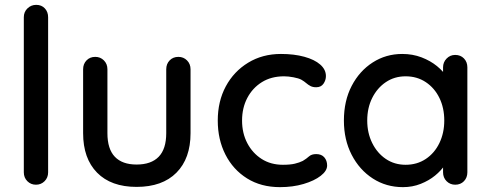

<svg xmlns="http://www.w3.org/2000/svg" viewBox="-20 -760 2013 790"><path d="M178 -51Q178 -29 163.5 -14.5Q149 0 128 0Q107 0 92.5 -14.5Q78 -29 78 -51V-689Q78 -711 93 -725.5Q108 -740 129 -740Q151 -740 164.5 -725.5Q178 -711 178 -689Z M714 -526Q735 -526 749.5 -511.5Q764 -497 764 -475V-212Q764 -108 706 -49.5Q648 9 542 9Q437 9 379.5 -49.5Q322 -108 322 -212V-475Q322 -497 336 -511.5Q350 -526 372 -526Q393 -526 407.5 -511.5Q422 -497 422 -475V-212Q422 -147 452.5 -115Q483 -83 542 -83Q602 -83 633 -115Q664 -147 664 -212V-475Q664 -497 678 -511.5Q692 -526 714 -526Z M1136 -538Q1190 -538 1232 -526.5Q1274 -515 1297.5 -494.5Q1321 -474 1321 -447Q1321 -430 1311 -415.5Q1301 -401 1281 -401Q1267 -401 1257.5 -406Q1248 -411 1240 -418Q1232 -425 1220 -432Q1209 -438 1187.5 -442Q1166 -446 1149 -446Q1096 -446 1057.5 -422Q1019 -398 997.5 -357Q976 -316 976 -264Q976 -212 997.5 -171Q1019 -130 1056.5 -106Q1094 -82 1144 -82Q1174 -82 1193 -86.5Q1212 -91 1226 -98Q1241 -107 1251.5 -116.5Q1262 -126 1281 -126Q1303 -126 1314.5 -112.5Q1326 -99 1326 -79Q1326 -57 1299.5 -36.5Q1273 -16 1229 -3Q1185 10 1132 10Q1054 10 996.5 -26Q939 -62 907.5 -124Q876 -186 876 -264Q876 -343 909 -404.5Q942 -466 1001 -502Q1060 -538 1136 -538Z M1853 -534Q1875 -534 1889 -519.5Q1903 -505 1903 -483V-51Q1903 -29 1889 -14.5Q1875 0 1853 0Q1832 0 1817.5 -14.5Q1803 -29 1803 -51V-123L1824 -120Q1824 -102 1809.5 -80Q1795 -58 1770 -37.5Q1745 -17 1711 -3.5Q1677 10 1638 10Q1569 10 1514 -25.5Q1459 -61 1427 -123Q1395 -185 1395 -264Q1395 -345 1427 -406.5Q1459 -468 1513.5 -503Q1568 -538 1635 -538Q1678 -538 1714.5 -524Q1751 -510 1778 -488Q1805 -466 1819.5 -441.5Q1834 -417 1834 -395L1803 -392V-483Q1803 -504 1817.5 -519Q1832 -534 1853 -534ZM1649 -82Q1696 -82 1732 -106Q1768 -130 1788 -171.5Q1808 -213 1808 -264Q1808 -316 1788 -357Q1768 -398 1732 -422Q1696 -446 1649 -446Q1603 -446 1567.5 -422Q1532 -398 1511.5 -357Q1491 -316 1491 -264Q1491 -213 1511.5 -171.5Q1532 -130 1567.5 -106Q1603 -82 1649 -82Z"/></svg>

Font: Quicksand SemiBold
Style: Regular
Weight: 600
Designer: Andrew Paglinawan
Foundry: Andrew Paglinawan
Version: Version 3.006